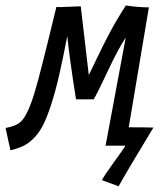

<svg xmlns="http://www.w3.org/2000/svg" viewBox="-56 -522 594 688"><path d="M405.3 -65.9Q419.4 -65.9 450 -65.7Q480.5 -65.4 493.7 -64.9Q398.9 91.3 369.1 145.5L309.1 123.5Q321.3 101.6 352.1 59.3Q382.8 17.1 392.1 2.4L392.6 0H322.3L394.5 -387.2Q369.1 -350.1 331.3 -269.5Q293.5 -189 279.8 -166H216.3Q192.4 -318.4 185.1 -392.6Q168.9 -309.1 156 -252.7Q143.1 -196.3 128.4 -150.6Q113.8 -105 100.3 -77.6Q86.9 -50.3 68.4 -30.3Q49.8 -10.3 29.8 -0.2Q9.8 9.8 -18.6 16.6L-36.1 -63.5Q1.5 -69.8 19 -86.4Q43.9 -110.4 68.4 -191.9Q86.4 -250 146 -497.1Q148.4 -497.1 154.3 -496.8Q160.2 -496.6 162.6 -496.6Q164.6 -496.6 233.4 -499.5L262.2 -252.9Q270 -268.1 291.3 -313.2Q312.5 -358.4 337.9 -406Q363.3 -453.6 395 -502.4Q439 -495.6 477.5 -495.6Z"/></svg>

Font: Fantasque Sans Mono
Style: Italic
Weight: 400
Italic angle: -11°
Monospace: yes
Designer: Jany Belluz
Version: Version 1.8.0 ; ttfautohint (v1.8.2)